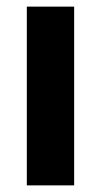

<svg xmlns="http://www.w3.org/2000/svg" viewBox="-20 -560 306 580"><path d="M204 -540V0H61V-540Z"/></svg>

Font: Pathway Extreme Condensed
Style: Bold
Weight: 700
Width: 3
Version: Version 1.001;gftools[0.9.26]